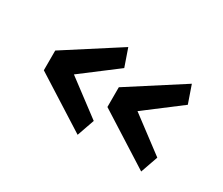

<svg xmlns="http://www.w3.org/2000/svg" viewBox="-94 -801 1164 1000"><g transform="rotate(30 488.0 -301.0)"><path d="M114.7 -240.2 435.1 -37.1 471.7 -141.6 261.2 -299.8 471.7 -459.5 435.1 -564.9 114.7 -358.9ZM497.1 -240.2 817.4 -37.1 854 -141.6 643.6 -299.8 854 -459.5 817.4 -564.9 497.1 -358.9Z"/></g></svg>

Font: Merriweather Sans
Style: Bold
Weight: 700
Designer: Eben Sorkin ( eben@eyebytes.com )
Foundry: Eben Sorkin
Version: Version 1.003